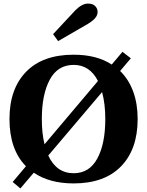

<svg xmlns="http://www.w3.org/2000/svg" viewBox="-20 -1016 823 1074"><path d="M305 -786 277 -825 401 -958Q439 -996 472 -996Q499 -996 512.5 -982Q526 -968 526 -950Q526 -931 512.5 -915Q499 -899 471 -882ZM750 -350Q750 -181 657 -85.5Q564 10 392 10Q257 10 169 -50L94 38L51 2L125 -86Q33 -180 33 -350Q33 -519 126 -614.5Q219 -710 392 -710Q521 -710 605 -655L665 -726L712 -690L652 -619Q700 -572 725 -504Q750 -436 750 -350ZM229 -209 528 -563Q482 -653 392 -653Q303 -653 258.5 -570.5Q214 -488 214 -350Q214 -270 229 -209ZM569 -350Q569 -435 551 -501L250 -146Q296 -47 392 -47Q480 -47 524.5 -129.5Q569 -212 569 -350Z"/></svg>

Font: Trirong ExtraBold
Style: Regular
Weight: 800
Designer: Katatrad Team
Foundry: CadsonDemak
Version: Version 1.001